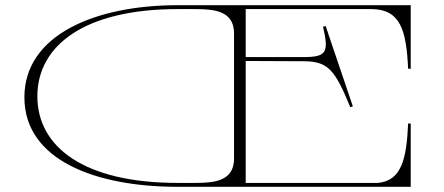

<svg xmlns="http://www.w3.org/2000/svg" viewBox="-20 -720 1711 740"><path d="M1410 -685C1523 -685 1546 -605 1553 -455H1563V-700H665C348 -700 74 -586 74 -345C74 -103 348 0 665 0H1563V-244H1553C1547 -106 1527 -23 1436 -15H927V-485L1148 -484C1244 -484 1270 -453 1330 -307L1340 -310L1235 -620L1225 -617C1248 -517 1239 -500 1148 -500H927V-685ZM882 -591V-109C882 -23 809 -15 732 -15H665C303 -15 124 -154 124 -349C124 -544 305 -685 665 -685H732C809 -685 882 -677 882 -591Z"/></svg>

Font: Sprat Extended Thin
Style: Regular
Weight: 100
Width: 9
Designer: Ethan Nakache
Foundry: Collletttivo
Version: Version 2.000;Glyphs 3.2 (3217)